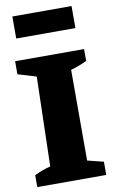

<svg xmlns="http://www.w3.org/2000/svg" viewBox="-97 -937 587 987"><g transform="rotate(-10 196.5 -443.0)"><path d="M15 0V-62Q55 -82 99 -93L111 -560L15 -589V-657H375V-595Q335 -576 291 -563V-90L375 -69V0ZM41 -771V-886H350V-771Z"/></g></svg>

Font: Piazzolla SC ExtraBold
Style: Regular
Weight: 800
Designer: Juan Pablo del Peral
Foundry: Huerta Tipografica
Version: Version 1.330